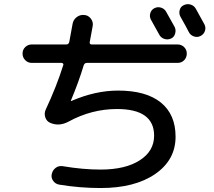

<svg xmlns="http://www.w3.org/2000/svg" viewBox="-20 -861 1040 935"><path d="M789.1 -803.7Q824.2 -740.2 830.1 -730.5Q837.9 -715.8 833 -697.8Q828.1 -679.7 812 -672.9Q795.9 -666 779.3 -671.9Q762.7 -677.7 754.9 -693.4Q720.7 -754.9 714.8 -765.6Q707 -780.3 711.9 -796.9Q716.8 -813.5 732.4 -821.3Q748 -829.1 764.6 -823.7Q781.2 -818.4 789.1 -803.7ZM933.6 -818.4Q970.7 -751 975.6 -742.2Q983.4 -726.6 978 -710.4Q972.7 -694.3 957 -686Q941.4 -677.7 924.3 -683.6Q907.2 -689.5 899.4 -705.1Q886.7 -730.5 858.4 -780.3Q850.6 -794.9 855 -812Q859.4 -829.1 875 -835.9Q890.6 -843.8 907.7 -838.9Q924.8 -834 933.6 -818.4ZM134.8 -554.7Q116.2 -554.7 103 -567.9Q89.8 -581.1 89.8 -600.1Q89.8 -619.1 103 -631.8Q116.2 -644.5 134.8 -644.5H302.7Q314.5 -644.5 317.4 -657.2Q324.2 -690.4 333 -742.2Q335.9 -763.7 352.5 -776.9Q369.1 -790 389.6 -788.1Q409.2 -787.1 421.9 -771Q434.6 -754.9 431.6 -735.4Q418.9 -664.1 417 -656.2Q415 -645.5 425.8 -644.5H844.7Q863.3 -644.5 876.5 -631.8Q889.6 -619.1 889.6 -600.1Q889.6 -581.1 877 -567.9Q864.3 -554.7 844.7 -554.7H403.3Q391.6 -554.7 387.7 -543Q363.3 -461.9 325.2 -371.1V-369.1H327.1Q444.3 -419.9 554.7 -419.9Q691.4 -419.9 763.2 -361.8Q835 -303.7 835 -195.3Q835 -82 735.8 -13.7Q636.7 54.7 469.7 54.7Q369.1 54.7 268.6 38.1Q250 35.2 238.8 19.5Q227.5 3.9 232.4 -14.6Q236.3 -32.2 251 -43.5Q265.6 -54.7 285.2 -51.8Q383.8 -35.2 469.7 -35.2Q589.8 -35.2 660.2 -80.1Q730.5 -125 730.5 -200.2Q730.5 -330.1 549.8 -330.1Q425.8 -330.1 313.5 -268.6Q267.6 -244.1 224.6 -262.7Q207 -270.5 200.7 -289.1Q194.3 -307.6 202.1 -326.2Q254.9 -438.5 288.1 -543.9Q290 -547.9 287.1 -551.3Q284.2 -554.7 280.3 -554.7Z"/></svg>

Font: Rounded-X Mgen+ 1m medium
Style: Regular
Weight: 500
Designer: [Source Han Sans]
Ryoko NISHIZUKA  (kana & ideographs); Paul D. Hunt (Latin, Greek & Cyrillic); Wenlong ZHANG  (bopomofo
Version: Version 1.059.20150602